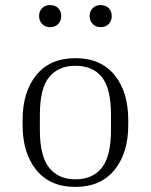

<svg xmlns="http://www.w3.org/2000/svg" viewBox="-20 -726 594 756"><path d="M485 -254V-234Q485 -123 430.5 -56.5Q376 10 277 10Q177 10 123 -56.5Q69 -123 69 -234V-254Q69 -364 123 -430.5Q177 -497 277 -497Q377 -497 431 -430.5Q485 -364 485 -254ZM417 -274Q417 -378 381 -422.5Q345 -467 277 -467Q210 -467 173.5 -422.5Q137 -378 137 -274V-214Q137 -111 173.5 -65.5Q210 -20 277 -20Q345 -20 381 -65.5Q417 -111 417 -214ZM177 -619Q158 -619 146 -631.5Q134 -644 134 -663Q134 -682 146 -694Q158 -706 177 -706Q197 -706 209 -694Q221 -682 221 -663Q221 -644 209 -631.5Q197 -619 177 -619ZM376 -619Q357 -619 345 -631.5Q333 -644 333 -663Q333 -682 345 -694Q357 -706 376 -706Q396 -706 408 -694Q420 -682 420 -663Q420 -644 408 -631.5Q396 -619 376 -619Z"/></svg>

Font: Inria Serif Light
Style: Regular
Weight: 300
Designer: Black Foundry Team
Foundry: Black Foundry
Version: Version 1.000; ttfautohint (v1.8.3)